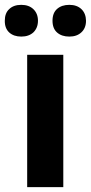

<svg xmlns="http://www.w3.org/2000/svg" viewBox="-34 -772 375 792"><path d="M227.1 0H78.1V-545.9H227.1ZM320.8 -686.5Q320.8 -656.2 301.8 -638.7Q283.2 -621.1 252 -621.1Q220.7 -621.1 201.7 -637.7Q182.6 -654.3 182.6 -686.5Q182.6 -718.8 201.7 -735.4Q220.7 -752 252 -752Q283.2 -752 301.8 -734.4Q320.3 -716.8 320.8 -686.5ZM104 -638.7Q85 -621.1 53.7 -621.1Q22.5 -621.1 3.9 -638.2Q-14.6 -655.3 -14.2 -686.5Q-14.2 -717.8 3.9 -734.4Q22 -752 53.7 -752Q85.4 -752 104 -733.9Q122.6 -715.8 122.6 -686.5Q122.6 -657.2 104 -638.7Z"/></svg>

Font: OpenSansHebrew-Bold
Style: Bold
Weight: 700
Foundry: Ascender Corporation, Yanek Iontef
Version: Version 2.001;PS 002.001;hotconv 1.0.70;makeotf.lib2.5.58329